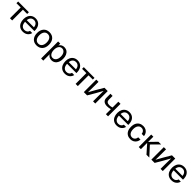

<svg xmlns="http://www.w3.org/2000/svg" viewBox="752 -2934 5531 5531"><g transform="rotate(45 3517.5 -168.5)"><path d="M271 -438V0H181V-438H7V-508L444 -507V-438Z M846 -152H936Q922 -81 863.5 -33.5Q805 14 712 14Q638 14 584 -20Q530 -54 501.5 -116Q473 -178 473 -261Q473 -336 501.5 -395.5Q530 -455 583.5 -488.5Q637 -522 709 -522Q794 -522 852.5 -475Q911 -428 931 -345Q941 -304 941 -236H561Q564 -146 605.5 -100Q647 -54 712 -54Q766 -54 801.5 -81Q837 -108 846 -152ZM562 -303H854Q847 -376 808 -415Q769 -454 709 -454Q647 -454 608 -414.5Q569 -375 562 -303Z M1274 -522Q1386 -522 1451 -450Q1516 -378 1516 -254Q1516 -130 1451 -58Q1386 14 1274 14Q1162 14 1097.5 -58Q1033 -130 1033 -254Q1033 -378 1097.5 -450Q1162 -522 1274 -522ZM1274 -58Q1344 -58 1384 -110.5Q1424 -163 1424 -254Q1424 -345 1384 -397.5Q1344 -450 1274 -450Q1205 -450 1165 -397.5Q1125 -345 1125 -254Q1125 -163 1165 -110.5Q1205 -58 1274 -58Z M1880 12Q1829 12 1787.5 -10.5Q1746 -33 1725 -72H1723V185H1635V-508H1722V-435H1724Q1744 -475 1786 -498Q1828 -521 1879 -521Q1943 -521 1991.5 -488.5Q2040 -456 2066 -395.5Q2092 -335 2092 -255Q2092 -175 2066 -114.5Q2040 -54 1992 -21Q1944 12 1880 12ZM1857 -59Q1922 -59 1961 -112.5Q2000 -166 2000 -255Q2000 -344 1961 -397Q1922 -450 1857 -450Q1794 -450 1756.5 -397.5Q1719 -345 1719 -255Q1719 -165 1756.5 -112Q1794 -59 1857 -59Z M2557 -152H2647Q2633 -81 2574.5 -33.5Q2516 14 2423 14Q2349 14 2295 -20Q2241 -54 2212.5 -116Q2184 -178 2184 -261Q2184 -336 2212.5 -395.5Q2241 -455 2294.5 -488.5Q2348 -522 2420 -522Q2505 -522 2563.5 -475Q2622 -428 2642 -345Q2652 -304 2652 -236H2272Q2275 -146 2316.5 -100Q2358 -54 2423 -54Q2477 -54 2512.5 -81Q2548 -108 2557 -152ZM2273 -303H2565Q2558 -376 2519 -415Q2480 -454 2420 -454Q2358 -454 2319 -414.5Q2280 -375 2273 -303Z M2945 -438V0H2855V-438H2681V-508L3118 -507V-438Z M3566 0V-196Q3566 -310 3569 -424H3567Q3525 -345 3449 -213L3324 0H3190V-508H3280V-312Q3280 -198 3277 -84H3279Q3324 -172 3397 -295L3522 -508H3656V0Z M4089 0V-202Q4023 -183 3950 -183Q3861 -183 3813.5 -224Q3766 -265 3766 -341V-508H3854V-354Q3854 -305 3884 -278.5Q3914 -252 3971 -252Q4032 -252 4089 -271V-508H4177V0Z M4669 -152H4759Q4745 -81 4686.5 -33.5Q4628 14 4535 14Q4461 14 4407 -20Q4353 -54 4324.5 -116Q4296 -178 4296 -261Q4296 -336 4324.5 -395.5Q4353 -455 4406.5 -488.5Q4460 -522 4532 -522Q4617 -522 4675.5 -475Q4734 -428 4754 -345Q4764 -304 4764 -236H4384Q4387 -146 4428.5 -100Q4470 -54 4535 -54Q4589 -54 4624.5 -81Q4660 -108 4669 -152ZM4385 -303H4677Q4670 -376 4631 -415Q4592 -454 4532 -454Q4470 -454 4431 -414.5Q4392 -375 4385 -303Z M5312 -328H5220Q5215 -382 5180.5 -416Q5146 -450 5094 -450Q5027 -450 4988 -397.5Q4949 -345 4949 -254Q4949 -163 4987.5 -110.5Q5026 -58 5094 -58Q5146 -58 5180.5 -94.5Q5215 -131 5220 -187H5312Q5307 -129 5279 -83.5Q5251 -38 5203.5 -12Q5156 14 5095 14Q5022 14 4968 -18.5Q4914 -51 4885 -111.5Q4856 -172 4856 -254Q4856 -336 4885 -396.5Q4914 -457 4968 -489.5Q5022 -522 5095 -522Q5155 -522 5202.5 -497.5Q5250 -473 5278.5 -429Q5307 -385 5312 -328Z M5742 0 5517 -254H5515V0H5427V-508H5515V-297H5517L5722 -508H5831L5603 -278L5858 0Z M6317 0V-196Q6317 -310 6320 -424H6318Q6276 -345 6200 -213L6075 0H5941V-508H6031V-312Q6031 -198 6028 -84H6030Q6075 -172 6148 -295L6273 -508H6407V0Z M6899 -152H6989Q6975 -81 6916.5 -33.5Q6858 14 6765 14Q6691 14 6637 -20Q6583 -54 6554.5 -116Q6526 -178 6526 -261Q6526 -336 6554.5 -395.5Q6583 -455 6636.5 -488.5Q6690 -522 6762 -522Q6847 -522 6905.5 -475Q6964 -428 6984 -345Q6994 -304 6994 -236H6614Q6617 -146 6658.5 -100Q6700 -54 6765 -54Q6819 -54 6854.5 -81Q6890 -108 6899 -152ZM6615 -303H6907Q6900 -376 6861 -415Q6822 -454 6762 -454Q6700 -454 6661 -414.5Q6622 -375 6615 -303Z"/></g></svg>

Font: CST
Style: Regular
Weight: 400
Version: Version 1.00